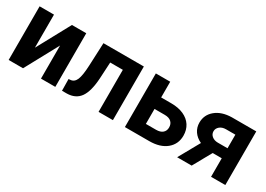

<svg xmlns="http://www.w3.org/2000/svg" viewBox="-8 -1083 2270 1638"><g transform="rotate(30 1126.5 -264.0)"><path d="M372.6 -528.3H513.7V0H372.6V-326.2L195.8 0H54.2V-528.3H195.8V-202.6Z M1081.1 -528.3V0H939.9V-414.1H815.4L806.6 -251Q798.3 -120.6 755.4 -61Q712.4 -1.5 627.4 0H579.6L578.1 -114.7L595.7 -116.2Q633.8 -119.1 651.4 -161.1Q668.9 -203.1 673.3 -304.2L683.1 -528.3Z M1340.8 -373.5H1441.9Q1510.3 -373.5 1562 -350.6Q1613.8 -327.6 1641.4 -284.9Q1668.9 -242.2 1668.9 -185.5Q1668.9 -102.1 1607.2 -51Q1545.4 0 1439 0H1199.2V-528.3H1340.8ZM1340.8 -260.3V-112.8H1440.9Q1482.9 -112.8 1505.4 -132.3Q1527.8 -151.9 1527.8 -185.5Q1527.8 -219.7 1505.9 -240Q1483.9 -260.3 1440.9 -260.3Z M2188.5 -528.3V0H2047.9V-182.6H1958.5L1856.9 0H1713.9L1829.1 -206.5Q1781.7 -228.5 1756.1 -266.1Q1730.5 -303.7 1730.5 -351.6Q1730.5 -428.2 1789.8 -477.3Q1849.1 -526.4 1948.7 -528.3ZM1951.2 -281.2H2047.9V-415H1956.1Q1918.5 -415 1895 -395.3Q1871.6 -375.5 1871.6 -347.2Q1871.6 -318.8 1894 -300.3Q1916.5 -281.7 1951.2 -281.2Z"/></g></svg>

Font: Roboto
Style: Bold
Weight: 700
Designer: Google
Version: Version 2.134; 2016; ttfautohint (v1.6)